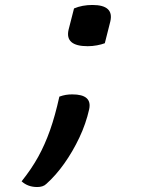

<svg xmlns="http://www.w3.org/2000/svg" viewBox="-20 -559 640 773"><path d="M402 -385Q389 -380 370.5 -376.5Q352 -373 333 -373Q241 -373 256 -439L278 -525Q311 -539 352 -539Q440 -539 424 -472ZM130 194Q92 194 67 171Q107 121 134 72Q161 23 181.5 -35Q202 -93 219 -170Q233 -175 245 -177Q257 -179 271 -179Q352 -179 339 -119Q326 -61 299.5 -5Q273 51 239 99Q205 147 167 181Q160 188 150.5 191Q141 194 130 194Z"/></svg>

Font: Recursive Mn Csl St
Style: Italic
Weight: 400
Italic angle: -15°
Monospace: yes
Version: Version 1.079;hotconv 1.0.112;makeotfexe 2.5.65598; ttfautoh